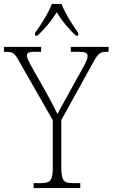

<svg xmlns="http://www.w3.org/2000/svg" viewBox="-29 -951 569 971"><path d="M148 -784V-771H161C204 -813 230 -844 258 -889C285 -844 311 -813 354 -771H367V-784C339 -822 299 -886 282 -931H233C217 -886 176 -822 148 -784ZM141 0H377V-25H341C293 -25 281 -35 281 -109V-344L445 -640C469 -683 479 -689 513 -689H520V-714H329V-689H371C406 -689 414 -681 414 -667C414 -655 408 -641 395 -617L314 -470C291 -428 272 -396 262 -374C243 -412 222 -453 198 -495L128 -619C117 -640 107 -657 107 -670C107 -681 112 -689 147 -689H179V-714H-9V-689H-1C35 -689 44 -684 66 -644L238 -343V-108C238 -35 225 -25 177 -25H141Z"/></svg>

Font: Noto Serif Ethiopic SemiCondensed ExtraLight
Style: Regular
Weight: 200
Width: 4
Designer: Monotype Design Team
Foundry: Monotype Imaging Inc.
Version: Version 2.102